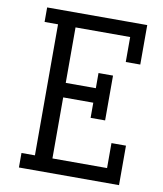

<svg xmlns="http://www.w3.org/2000/svg" viewBox="-84 -818 752 886"><g transform="rotate(10 292.0 -375.0)"><path d="M351 -493H419V-283H351V-354H210V-68H466V-185H534V0H65V-68H128V-682H65V-750H534V-565H466V-682H210V-422H351Z"/></g></svg>

Font: Kelly Slab
Style: Regular
Weight: 400
Designer: Denis Masharov
Foundry: Denis Masharov
Version: Version 1.001